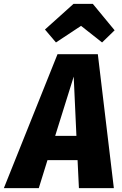

<svg xmlns="http://www.w3.org/2000/svg" viewBox="-74 -975 632 995"><path d="M328 -145H172L127 0H-54L224 -694H433L516 0H335ZM322 -271 308 -578 212 -271ZM159 -822 307 -955H407L520 -818L455 -755L346 -841L216 -755Z"/></svg>

Font: Fira Sans Condensed ExtraBold
Style: Italic
Weight: 800
Width: 3
Italic angle: -8°
Designer: bBox Type GmbH & Carrois Corporate GbR & Edenspiekermann AG
Foundry: bBox Type GmbH & Carrois Corporate GbR & Edenspiekermann AG
Version: Version 4.301